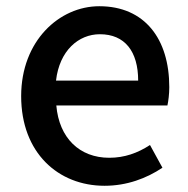

<svg xmlns="http://www.w3.org/2000/svg" viewBox="-20 -562 605 617"><path d="M316 35C388 35 451 11 502 -23L462 -96C422 -70 380 -55 331 -55C236 -55 170 -118 161 -223H518C521 -237 524 -259 524 -282C524 -437 445 -542 299 -542C171 -542 48 -431 48 -253C48 -71 167 35 316 35ZM160 -303C171 -399 232 -452 301 -452C381 -452 424 -397 424 -303Z"/></svg>

Font: コーポレート・ロゴ ver3 Medium
Style: Regular
Weight: 500
Designer: [KANA_main] LOGOTYPE.JP [Source Han Sans] Ryoko NISHIZUKA 西塚涼子 (kana, bopomofo & ideographs); Paul D. Hunt (Latin, Greek
Version: Version 12.001;FEAKit 1.0